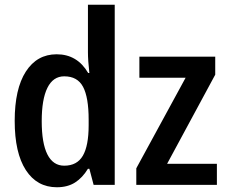

<svg xmlns="http://www.w3.org/2000/svg" viewBox="-20 -780 961 810"><path d="M42 -270Q42 -405 89 -478Q136 -551 219 -551Q306 -551 352 -472H357Q351 -526 351 -559V-760H464V0H375L357 -68H351Q328 -30 296.5 -10Q265 10 220 10Q136 10 89 -62.5Q42 -135 42 -270ZM354 -252V-275Q354 -369 330.5 -413.5Q307 -458 251 -458Q204 -458 180 -409.5Q156 -361 156 -269Q156 -176 180 -128.5Q204 -81 251 -81Q305 -81 329.5 -123Q354 -165 354 -252ZM555 0V-70L763 -452H568V-541H888V-465L685 -89H895V0Z"/></svg>

Font: Noto Sans Display Medium Narrow
Style: Regular
Weight: 500
Width: 4
Designer: Monotype Design team
Foundry: Monotype Imaging Inc.
Version: Version 1.000